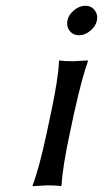

<svg xmlns="http://www.w3.org/2000/svg" viewBox="-20 -641 356 664"><path d="M156.2 -250Q181.6 -369.1 184.1 -429.2L186 -432.1Q199.7 -429.2 234.4 -429.2Q234.4 -429.2 282.7 -432.1L284.2 -429.2Q264.2 -375.5 236.3 -250L221.2 -179.2Q196.3 -63 192.9 0L190.4 2.9Q176.8 0 143.1 0Q143.1 0 93.3 2.9L92.8 0Q115.7 -60.1 141.1 -179.2ZM220.9 -534.4Q209 -549.8 213.1 -570.1Q217.3 -590.3 236.1 -605.7Q254.9 -621.1 275.1 -621.1Q295.4 -621.1 307.4 -605.7Q319.3 -590.3 315.2 -570.1Q311 -549.8 292.2 -534.4Q273.4 -519 253.2 -519Q232.9 -519 220.9 -534.4Z"/></svg>

Font: Linux Biolinum O
Style: Italic
Weight: 400
Italic angle: -12°
Designer: Philipp H. Poll
Foundry: Philipp H. Poll
Version: Version 1.1.3